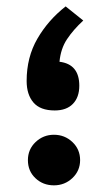

<svg xmlns="http://www.w3.org/2000/svg" viewBox="-20 -571 332 591"><path d="M236.3 -507.8Q205.6 -479.5 186.3 -450.4Q167 -421.4 163.1 -380.9Q224.1 -373.5 224.1 -307.1Q224.1 -271.5 204.3 -251.2Q184.6 -231 148.4 -231Q104 -231 83 -255.4Q62 -279.8 62 -321.8Q62 -395 95.2 -452.1Q128.4 -509.3 182.1 -551.3ZM65.9 -78.1Q65.9 -111.3 89.6 -133.8Q113.3 -156.2 146 -156.2Q179.2 -156.2 202.9 -133.8Q226.6 -111.3 226.6 -78.1Q226.6 -45.4 202.9 -22.9Q179.2 -0.5 146 -0.5Q112.3 -0.5 89.1 -22.5Q65.9 -44.4 65.9 -78.1Z"/></svg>

Font: Vazirmatn UI FD SemiBold
Style: Regular
Weight: 600
Designer: Saber Rastikerdar
Foundry: Saber Rastikerdar
Version: Version 33.003